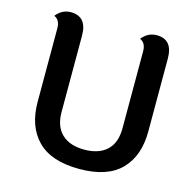

<svg xmlns="http://www.w3.org/2000/svg" viewBox="-109 -845 954 962"><g transform="rotate(15 368.5 -364.0)"><path d="M97 -261V-642Q97 -686 66 -699Q97 -738 142 -738Q226 -738 226 -639V-243Q226 -168 267.5 -129Q309 -90 384 -90Q459 -90 500.5 -128.5Q542 -167 542 -243V-642Q542 -686 511 -699Q542 -738 588 -738Q671 -738 671 -639V-261Q671 -134 600.5 -62Q530 10 384.5 10Q239 10 168 -62Q97 -134 97 -261Z"/></g></svg>

Font: Laila SemiBold
Style: Regular
Weight: 600
Designer: Hitesh Malaviya
Foundry: Indian Type Foundry
Version: Version 1.302;PS 1.0;hotconv 1.0.78;makeotf.lib2.5.61930; tt